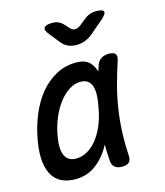

<svg xmlns="http://www.w3.org/2000/svg" viewBox="-117 -874 834 972"><g transform="rotate(-15 300.0 -387.5)"><path d="M157 10Q121 10 91.5 -2.5Q62 -15 43 -43Q24 -71 18 -116Q12 -161 23 -227Q35 -296 60 -357Q85 -418 122 -463Q159 -508 207 -534Q255 -560 312 -560Q360 -560 383 -536Q402 -516 410 -487L418 -511Q426 -538 443 -549Q460 -560 484 -560Q511 -560 519 -548.5Q527 -537 518 -511Q499 -453 484 -397Q469 -341 460 -283.5Q451 -226 448 -165.5Q445 -105 449 -38Q451 -14 440 -2Q429 10 403 10Q377 10 363.5 -2Q350 -14 349 -38Q346 -81 346 -121Q337 -104 327 -89Q297 -44 255 -17Q213 10 157 10ZM189 -90Q218 -90 245.5 -105Q273 -120 296 -148Q319 -176 336.5 -215.5Q354 -255 363 -305Q368 -330 371 -357.5Q374 -385 370 -407.5Q366 -430 352 -445Q338 -460 308 -460Q278 -460 249 -441.5Q220 -423 195.5 -391Q171 -359 152.5 -315Q134 -271 126 -221Q115 -160 130 -125Q145 -90 189 -90ZM249 -785Q267 -785 281 -778.5Q295 -772 306 -760L325 -739Q337 -724 352.5 -724Q368 -724 386 -739L411 -759Q426 -772 442.5 -778.5Q459 -785 477 -785Q514 -785 517.5 -772Q521 -759 490 -733L427 -679Q407 -662 385 -653.5Q363 -645 339 -645Q315 -645 296 -653.5Q277 -662 263 -679L219 -734Q198 -759 205.5 -772Q213 -785 249 -785Z"/></g></svg>

Font: Maple Mono NL Medium
Style: Italic
Weight: 500
Italic angle: -10°
Monospace: yes
Designer: subframe7536
Version: Version 7.000